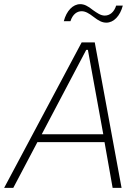

<svg xmlns="http://www.w3.org/2000/svg" viewBox="-54 -904 662 924"><path d="M-34 0H10L126 -220H449L488 0H531L402 -700H339ZM253 -802H285C296 -836 317 -850 339 -850C357 -850 374 -840 396 -823C422 -803 438 -795 458 -795C493 -795 524 -827 537 -877H505C495 -845 474 -829 450 -829C430 -829 413 -842 394 -855C368 -876 351 -884 332 -884C297 -884 266 -852 253 -802ZM147 -258 361 -664H369L443 -258Z"/></svg>

Font: Fixel Text 20240404 ExtraLight
Style: Italic
Weight: 200
Width: 4
Italic angle: -10°
Designer: AlfaBravo + MacPaw
Foundry: Kyrylo Tkachov, Marchela Mozhyna, Serhii Makarenko, Maria Weinstein, Zakhar Kryvoshyya
Version: Version 1.211;Glyphs 3.2 (3225)